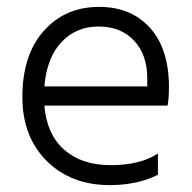

<svg xmlns="http://www.w3.org/2000/svg" viewBox="-20 -533 559 558"><path d="M439 -25Q379 5 299 5Q186 5 115.5 -65.5Q45 -136 45 -251Q45 -373 107 -443Q169 -513 268 -513Q361 -513 416 -452Q471 -391 471 -280Q471 -246 467 -226H109Q116 -142 167 -97.5Q218 -53 302 -53Q388 -53 439 -87ZM266 -456Q202 -456 159 -411Q116 -366 109 -282H408V-305Q408 -374 369.5 -415Q331 -456 266 -456Z"/></svg>

Font: Hind Madurai Light
Style: Regular
Weight: 300
Designer: Jyotish Sonowal
Foundry: Indian Type Foundry
Version: Version 1.001;PS 1.0;hotconv 1.0.86;makeotf.lib2.5.63406; tt